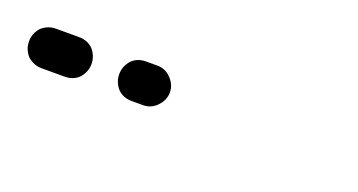

<svg xmlns="http://www.w3.org/2000/svg" viewBox="-48 -114 425 228"><g transform="rotate(20 165.0 0.0)"><path d="M-25 0Q-25 -10 -18 -18Q-10 -25 0 -25H29Q40 -25 47 -18Q54 -10 54 0Q54 10 47 18Q40 25 29 25H0Q-10 25 -18 18Q-25 10 -25 0ZM153 0Q153 -10 145 -18Q138 -25 128 -25H114Q103 -25 96 -18Q89 -10 89 0Q89 10 96 18Q103 25 114 25H128Q138 25 145 18Q153 10 153 0Z"/></g></svg>

Font: FRB American Cursive Guidelines Dashed Black
Style: Bold Italic
Weight: 900
Italic angle: -25°
Version: Version 2.0;Modular Font Editor K font №1